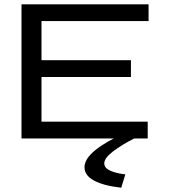

<svg xmlns="http://www.w3.org/2000/svg" viewBox="-20 -644 790 893"><path d="M80 0V-624H671V-546H173V-364H589V-286H173V-78H667V0ZM563 167 544 229Q462 220 417.5 196Q373 172 373 134Q373 95 423 54.5Q473 14 557 -23L604 0Q547 29 506 60Q465 91 465 116Q465 137 492 149.5Q519 162 563 167Z"/></svg>

Font: Inconsolata ExtraExpanded Medium
Style: Regular
Weight: 500
Width: 8
Monospace: yes
Designer: Raph Levien, Cyreal, Brenton Simpson
Foundry: Raph Levien, Cyreal, Google
Version: Version 3.001; ttfautohint (v1.8.2.53-6de2)